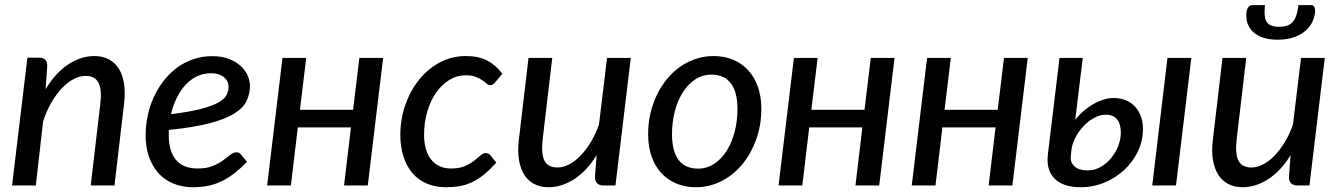

<svg xmlns="http://www.w3.org/2000/svg" viewBox="-20 -738 5332 764"><path d="M28 0 89 -508.5H136Q168 -508.5 168 -476L161.5 -383.5Q201.5 -449 252 -482Q302.5 -515 355.5 -515Q387.5 -515 412.2 -502.2Q437 -489.5 452.5 -465.2Q468 -441 473.5 -405.2Q479 -369.5 473.5 -323.5L435.5 0H341L379 -323.5Q386 -381 372 -408.5Q358 -436 320.5 -436Q297 -436 272.8 -423.2Q248.5 -410.5 226 -386.8Q203.5 -363 184.2 -329.5Q165 -296 151.5 -255L122.5 0Z M974.5 -397Q974.5 -364 961 -336Q947.5 -308 911.5 -285.8Q875.5 -263.5 812.8 -247.2Q750 -231 652 -221Q651.5 -216 651.5 -211.2Q651.5 -206.5 651.5 -202Q651.5 -136 680.2 -101.8Q709 -67.5 767 -67.5Q802.5 -67.5 826.5 -77.5Q850.5 -87.5 867.2 -99.8Q884 -112 896.5 -122Q909 -132 921.5 -132Q931.5 -132 939 -123L963 -94Q937 -67.5 912.5 -48.5Q888 -29.5 862.2 -17Q836.5 -4.5 808.8 1.2Q781 7 748.5 7Q705 7 670 -7.5Q635 -22 610.5 -49Q586 -76 572.8 -114.2Q559.5 -152.5 559.5 -199.5Q559.5 -239 567.8 -277.8Q576 -316.5 592 -351.5Q608 -386.5 631 -416.2Q654 -446 683.5 -468Q713 -490 748.5 -502.2Q784 -514.5 824.5 -514.5Q863 -514.5 891.2 -503.5Q919.5 -492.5 938 -475.2Q956.5 -458 965.5 -437.2Q974.5 -416.5 974.5 -397ZM819 -446.5Q788.5 -446.5 763 -434Q737.5 -421.5 717.5 -399.5Q697.5 -377.5 683 -347.8Q668.5 -318 660.5 -283.5Q735 -293 780.2 -304.8Q825.5 -316.5 849.8 -330.5Q874 -344.5 881.8 -360.2Q889.5 -376 889.5 -393.5Q889.5 -402.5 885.8 -411.8Q882 -421 873.5 -428.8Q865 -436.5 851.8 -441.5Q838.5 -446.5 819 -446.5Z M1504.5 -507.5 1443.5 0H1349L1376.5 -231H1165L1137.5 0H1043L1104 -507.5H1198.5L1173.5 -301H1385L1410 -507.5Z M1955 -91Q1929 -62.5 1905.8 -43.5Q1882.5 -24.5 1858.8 -13.2Q1835 -2 1809.8 2.5Q1784.5 7 1755 7Q1711 7 1677 -8Q1643 -23 1620 -50.5Q1597 -78 1585 -116.5Q1573 -155 1573 -201.5Q1573 -263 1592.5 -319.5Q1612 -376 1646.5 -419.5Q1681 -463 1729 -489Q1777 -515 1834 -515Q1884.5 -515 1918.8 -497Q1953 -479 1979 -444.5L1949 -409Q1945.5 -405 1940.8 -402Q1936 -399 1930.5 -399Q1923.5 -399 1916.5 -405.2Q1909.5 -411.5 1899 -418.8Q1888.5 -426 1872.8 -432.2Q1857 -438.5 1832 -438.5Q1798.5 -438.5 1768.5 -420.2Q1738.5 -402 1716 -370.2Q1693.5 -338.5 1680.5 -295Q1667.5 -251.5 1667.5 -201Q1667.5 -170.5 1674.5 -145.8Q1681.5 -121 1695 -103.8Q1708.5 -86.5 1728.5 -77Q1748.5 -67.5 1774.5 -67.5Q1807.5 -67.5 1829.5 -77Q1851.5 -86.5 1866.5 -98.2Q1881.5 -110 1892.2 -119.5Q1903 -129 1913.5 -129Q1923.5 -129 1931.5 -120L1955 -91Z M2177.5 -507.5 2139.5 -185Q2132.5 -127 2146.2 -99.2Q2160 -71.5 2198 -71.5Q2220.5 -71.5 2244 -83.5Q2267.5 -95.5 2289.5 -118Q2311.5 -140.5 2330.8 -172.2Q2350 -204 2363.5 -243L2395.5 -507.5H2490L2429 0H2382Q2347.5 0 2347.5 -34L2354 -120.5Q2314.5 -57 2264.8 -25Q2215 7 2162.5 7Q2130.5 7 2106 -5.8Q2081.5 -18.5 2066 -43Q2050.5 -67.5 2044.8 -103.2Q2039 -139 2045 -185L2083 -507.5Z M2757.5 -67Q2793.5 -67 2822.5 -86.5Q2851.5 -106 2872 -138.8Q2892.5 -171.5 2903.5 -214.2Q2914.5 -257 2914.5 -303.5Q2914.5 -372.5 2888 -406.8Q2861.5 -441 2811 -441Q2775 -441 2746 -421.8Q2717 -402.5 2696.5 -369.8Q2676 -337 2665 -294.2Q2654 -251.5 2654 -204.5Q2654 -136 2680.2 -101.5Q2706.5 -67 2757.5 -67ZM2749 7Q2707.5 7 2672.5 -7.2Q2637.5 -21.5 2612.2 -48.5Q2587 -75.5 2573 -114.8Q2559 -154 2559 -204Q2559 -247 2568.2 -286.8Q2577.5 -326.5 2594.2 -361Q2611 -395.5 2634.5 -424Q2658 -452.5 2687 -472.8Q2716 -493 2749.5 -504Q2783 -515 2819.5 -515Q2861 -515 2896 -500.8Q2931 -486.5 2956.2 -459.5Q2981.5 -432.5 2995.5 -393.5Q3009.5 -354.5 3009.5 -304.5Q3009.5 -240.5 2989.2 -183.8Q2969 -127 2934 -84.5Q2899 -42 2851.2 -17.5Q2803.5 7 2749 7Z M3539.5 -507.5 3478.5 0H3384L3411.5 -231H3200L3172.5 0H3078L3139 -507.5H3233.5L3208.5 -301H3420L3445 -507.5Z M4069.5 -507.5 4008.5 0H3914L3941.5 -231H3730L3702.5 0H3608L3669 -507.5H3763.5L3738.5 -301H3950L3975 -507.5Z M4720.5 -507.5 4659.5 0H4565L4625.5 -507.5ZM4288.5 -507.5 4258.5 -261.5Q4274 -281 4292.8 -297Q4311.5 -313 4331.2 -324.2Q4351 -335.5 4371.5 -341.8Q4392 -348 4411.5 -348Q4438.5 -348 4460 -339Q4481.5 -330 4496.5 -313.8Q4511.5 -297.5 4519.8 -274.8Q4528 -252 4528 -224Q4528 -177.5 4508 -135.8Q4488 -94 4454 -62.2Q4420 -30.5 4375.2 -11.8Q4330.5 7 4280.5 7Q4244.5 7 4218.2 -2Q4192 -11 4175.5 -28Q4159 -45 4152.5 -69Q4146 -93 4149.5 -122.5L4196 -507.5ZM4241 -116Q4238 -92 4255.5 -76Q4273 -60 4309 -60Q4335.5 -60 4359.2 -73.5Q4383 -87 4401 -108.5Q4419 -130 4429.5 -157Q4440 -184 4440 -211Q4440 -225 4437 -237.8Q4434 -250.5 4427.2 -260.2Q4420.5 -270 4408.8 -275.8Q4397 -281.5 4380 -281.5Q4357 -281.5 4334 -269Q4311 -256.5 4291.8 -236.2Q4272.5 -216 4259.2 -190.5Q4246 -165 4243 -139Z M4800.5 0ZM4939 -507.5 4901 -185Q4894 -127 4907.8 -99.2Q4921.5 -71.5 4959.5 -71.5Q4982 -71.5 5005.5 -83.5Q5029 -95.5 5051 -118Q5073 -140.5 5092.2 -172.2Q5111.5 -204 5125 -243L5157 -507.5H5251.5L5190.5 0H5143.5Q5109 0 5109 -34L5115.5 -120.5Q5076 -57 5026.2 -25Q4976.5 7 4924 7Q4892 7 4867.5 -5.8Q4843 -18.5 4827.5 -43Q4812 -67.5 4806.2 -103.2Q4800.5 -139 4806.5 -185L4844.5 -507.5ZM5070 -631.5Q5088.5 -631.5 5101.8 -636Q5115 -640.5 5124 -650.8Q5133 -661 5138.5 -677.5Q5144 -694 5146.5 -717.5H5197.5Q5207 -717.5 5210.5 -708.8Q5214 -700 5213 -689.5Q5210 -664.5 5198.5 -644.2Q5187 -624 5167.8 -609.8Q5148.5 -595.5 5122.2 -587.8Q5096 -580 5064 -580Q5032 -580 5007.8 -587.8Q4983.5 -595.5 4967.5 -609.8Q4951.5 -624 4944.5 -644.2Q4937.5 -664.5 4940 -689.5Q4941 -700 4947 -708.8Q4953 -717.5 4962 -717.5H5013.5Q5011 -694 5012.5 -677.5Q5014 -661 5020.5 -650.8Q5027 -640.5 5039.2 -636Q5051.5 -631.5 5070 -631.5Z"/></svg>

Font: Lato Medium
Style: Italic
Weight: 500
Italic angle: -7°
Designer: Lukasz Dziedzic
Foundry: tyPoland Lukasz Dziedzic
Version: Version 2.006; 2014-01-15